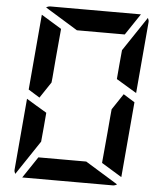

<svg xmlns="http://www.w3.org/2000/svg" viewBox="-64 -1055 943 1111"><g transform="rotate(5 408.0 -500.0)"><path d="M610 -698 618 -784 751 -983Q758 -970 757 -959L721 -544L603 -615ZM650 -531 716 -490 678 -52 560 -124 561 -138 564 -170 576 -302 584 -396 588 -438ZM206 -302 198 -216 65 -17Q58 -30 59 -41L95 -456L151 -422L178 -406L213 -385ZM166 -469 100 -510 138 -948 256 -876 240 -698 231 -590 228 -562ZM348 -876 159 -992Q170 -1000 184 -1000H390H514H709L626 -876H587H503H379ZM468 -124 657 -8Q646 0 632 0H426H302H107L190 -124H229H313H437Z"/></g></svg>

Font: DSEG14 Modern Mini
Style: Bold Italic
Weight: 700
Italic angle: -5°
Designer: Keshikan(Twitter:@keshinomi_88pro)
Version: Version 0.46